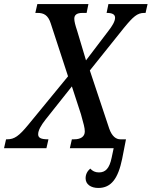

<svg xmlns="http://www.w3.org/2000/svg" viewBox="-60 -734 751 951"><path d="M427 197C491 197 525 150 545 53L564 -44H536C516 -44 495 -57 481 -97L385 -385L554 -596C599 -651 620 -670 654 -670H661L671 -714H477L468 -670H470C497 -670 510 -662 510 -646C510 -628 495 -604 477 -581L366 -435L322 -582C313 -609 308 -628 308 -641C308 -660 320 -670 349 -670H369L378 -714H125L115 -670H126C157 -670 178 -659 191 -619L277 -356L80 -116C34 -60 11 -44 -24 -44H-30L-40 0H170L180 -44H178C141 -44 129 -52 129 -69C129 -89 144 -114 165 -141L296 -306L341 -168C354 -121 360 -101 360 -83C360 -58 341 -44 307 -44H296L286 0H503L493 47C482 101 462 120 430 120C411 120 398 113 387 101C372 114 364 130 364 149C364 179 390 197 427 197Z"/></svg>

Font: Noto Serif Condensed Medium
Style: Italic
Weight: 500
Width: 3
Italic angle: -12°
Designer: Monotype Design Team
Foundry: Monotype Imaging Inc.
Version: Version 2.013